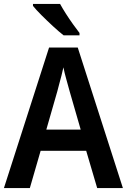

<svg xmlns="http://www.w3.org/2000/svg" viewBox="-20 -1009 647 978"><path d="M475 -51 419 -241H187L132 -51H0L230 -767H376L606 -51ZM335 -543Q328 -569 318 -604.5Q308 -640 303 -666Q299 -647 293 -623.5Q287 -600 281 -578.5Q275 -557 272 -544L216 -349H391ZM286 -989Q298 -967 315.5 -939.5Q333 -912 352 -885.5Q371 -859 385 -841V-829H304Q282 -846 251 -874.5Q220 -903 191.5 -931.5Q163 -960 148 -979V-989Z"/></svg>

Font: Noto Sans Tamil UI SemiCondensed SemiBold
Style: Regular
Weight: 600
Width: 4
Designer: Jelle Bosma - Monotype Design Team
Foundry: Monotype Imaging Inc.
Version: Version 2.004; ttfautohint (v1.8.4.7-5d5b)